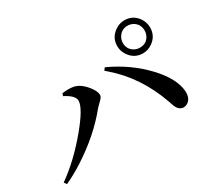

<svg xmlns="http://www.w3.org/2000/svg" viewBox="-128 -974 1255 1134"><g transform="rotate(-30 500.0 -406.5)"><path d="M815.4 -516.6Q756.8 -516.6 723.6 -565.4Q703.1 -594.7 703.1 -628.9Q703.1 -687.5 752 -720.7Q781.2 -741.2 815.4 -741.2Q874 -741.2 907.2 -692.4Q926.8 -663.1 926.8 -628.9Q926.8 -570.3 878.9 -537.1Q849.6 -516.6 815.4 -516.6ZM815.4 -704.1Q772.5 -704.1 751 -666Q741.2 -648.4 741.2 -628.9Q741.2 -585 779.3 -563.5Q796.9 -554.7 815.4 -554.7Q860.4 -554.7 880.9 -592.8Q889.6 -610.4 889.6 -628.9Q889.6 -673.8 851.6 -695.3Q834 -704.1 815.4 -704.1ZM344.7 -464.8Q344.7 -497.1 291 -527.3Q284.2 -531.2 278.3 -534.2L284.2 -550.8Q328.1 -555.7 352.5 -551.8Q401.4 -545.9 444.3 -491.2Q471.7 -456.1 471.7 -430.7Q471.7 -416 446.3 -393.6Q430.7 -378.9 423.8 -371.1Q320.3 -242.2 161.1 -139.6Q98.6 -99.6 39.1 -72.3L26.4 -89.8Q142.6 -171.9 250 -301.8Q343.8 -415 344.7 -464.8ZM918.9 -199.2Q921.9 -148.4 889.6 -127.9Q877.9 -121.1 865.2 -120.1Q833 -119.1 815.4 -159.2Q810.5 -171.9 803.7 -193.4Q731.4 -399.4 578.1 -530.3Q571.3 -537.1 564.5 -542L577.1 -558.6Q718.8 -494.1 820.3 -385.7Q912.1 -286.1 918.9 -199.2Z"/></g></svg>

Font: GenYoMin JP SemiBold
Style: Regular
Weight: 600
Version: Version 1.001;PS 1;hotconv 16.6.51;makeotf.lib2.5.65220 DEVE